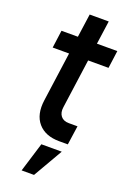

<svg xmlns="http://www.w3.org/2000/svg" viewBox="-169 -739 693 1018"><g transform="rotate(20 177.5 -230.0)"><path d="M229 6.5Q150 6.5 109.5 -40.5Q69 -87.5 80.5 -170.5L119 -448.5H26.5L40 -548H132.5L151 -680H258.5L240 -548H355L341.5 -448.5H226.5L188 -170.5Q183.5 -139 198.5 -120Q213.5 -101 244.5 -101H293L277.5 6.5ZM94.5 220 145.5 54H260.5L164.5 220Z"/></g></svg>

Font: Mohave SemiBold
Style: Italic
Weight: 600
Italic angle: -8°
Designer: Gumpita Rahayu
Foundry: Tokotype
Version: Version 2.003